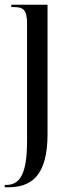

<svg xmlns="http://www.w3.org/2000/svg" viewBox="-23 -556 300 816"><path d="M-3 240H11C107 240 179 195 179 14V-536H25V-526H33C76 -526 92 -516 92 -454V43C92 187 60 230 3 230H-3Z"/></svg>

Font: Noto Serif Display ExtraCondensed
Style: Regular
Weight: 400
Width: 2
Designer: Monotype Design Team
Foundry: Monotype Imaging Inc.
Version: Version 2.009